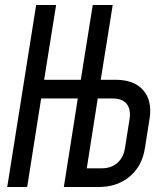

<svg xmlns="http://www.w3.org/2000/svg" viewBox="-20 -750 640 770"><path d="M9 0 125 -730H205L157 -430H304L352 -730H432L384 -430H444Q518 -430 554.5 -388Q591 -346 580 -275L561 -155Q550 -84 500 -42Q450 0 376 0H236L292 -355H145L89 0ZM328 -75H388Q426 -75 450.5 -96.5Q475 -118 481 -155L500 -275Q505 -313 487.5 -334Q470 -355 432 -355H372Z"/></svg>

Font: JetBrains Mono NL
Style: Italic
Weight: 400
Italic angle: -9°
Monospace: yes
Designer: Philipp Nurullin, Konstantin Bulenkov
Foundry: JetBrains
Version: Version 2.305; ttfautohint (v1.8.4.7-5d5b)